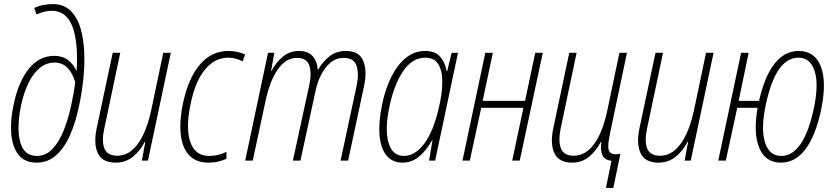

<svg xmlns="http://www.w3.org/2000/svg" viewBox="-20 -788 4096 942"><path d="M160 10Q101 10 70.5 -29Q40 -68 35 -134Q30 -200 48 -280Q72 -391 123 -452.5Q174 -514 246 -514Q287 -514 313.5 -493.5Q340 -473 354 -442H356Q357 -455 357.5 -471.5Q358 -488 358 -501Q357 -620 326.5 -677.5Q296 -735 234 -735Q198 -735 159 -717L148 -749Q169 -759 193.5 -763.5Q218 -768 238 -768Q292 -768 325 -736.5Q358 -705 374 -652.5Q390 -600 393 -535Q396 -470 389 -402.5Q382 -335 369 -274Q352 -190 324 -126Q296 -62 255 -26Q214 10 160 10ZM162 -23Q205 -23 237.5 -57.5Q270 -92 292 -147Q314 -202 328 -265Q342 -328 349 -385Q336 -430 311 -455.5Q286 -481 248 -481Q207 -481 175 -454.5Q143 -428 120 -381Q97 -334 84 -274Q69 -204 71 -147Q73 -90 94.5 -56.5Q116 -23 162 -23Z M547 10Q482 10 460 -36.5Q438 -83 455 -162L533 -529H570L492 -159Q478 -97 492 -60.5Q506 -24 556 -24Q613 -24 655.5 -81Q698 -138 722 -248L781 -529H818L706 0H676L693 -92H690Q668 -48 632 -19Q596 10 547 10Z M1004 10Q941 10 907 -27.5Q873 -65 866.5 -132Q860 -199 879 -287Q905 -406 961.5 -472Q1018 -538 1101 -538Q1147 -538 1183 -520L1170 -487Q1138 -505 1099 -505Q1034 -505 986 -447Q938 -389 916 -282Q899 -205 903 -147Q907 -89 932.5 -56Q958 -23 1008 -23Q1050 -23 1091 -43V-9Q1074 -1 1051.5 4.5Q1029 10 1004 10Z M1183 0 1295 -529H1326L1310 -440H1312Q1334 -482 1367.5 -510Q1401 -538 1447 -538Q1490 -538 1513 -513.5Q1536 -489 1539 -446H1541Q1561 -483 1595 -510.5Q1629 -538 1676 -538Q1742 -538 1762 -490Q1782 -442 1767 -370L1688 0H1651L1730 -369Q1742 -428 1729 -466Q1716 -504 1666 -504Q1630 -504 1602.5 -481.5Q1575 -459 1556.5 -423Q1538 -387 1529 -346L1454 0H1417L1497 -369Q1510 -426 1498 -465Q1486 -504 1437 -504Q1382 -504 1342.5 -447Q1303 -390 1282 -289L1220 0Z M1955 10Q1904 10 1875.5 -26Q1847 -62 1842 -126.5Q1837 -191 1855 -277Q1871 -354 1901 -413Q1931 -472 1972.5 -505Q2014 -538 2065 -538Q2116 -538 2140.5 -508.5Q2165 -479 2171 -439H2174L2196 -529H2227L2115 0H2085L2102 -100H2100Q2071 -48 2035 -19Q1999 10 1955 10ZM1962 -23Q2017 -23 2062 -84Q2107 -145 2133 -259Q2150 -331 2150 -386.5Q2150 -442 2130 -473.5Q2110 -505 2066 -505Q2004 -505 1959.5 -441Q1915 -377 1892 -271Q1867 -157 1885.5 -90Q1904 -23 1962 -23Z M2249 0 2361 -529H2398L2348 -293H2556L2606 -529H2643L2530 0H2493L2548 -259H2341L2285 0Z M2953 134 2980 1Q2947 -3 2936 -26Q2925 -49 2930 -92H2928Q2905 -48 2870 -19Q2835 10 2787 10Q2722 10 2700 -36.5Q2678 -83 2695 -161L2773 -529H2809L2731 -159Q2718 -96 2732 -60Q2746 -24 2795 -24Q2853 -24 2895 -81.5Q2937 -139 2960 -248L3019 -529H3056L2975 -144Q2960 -77 2966 -54Q2972 -31 3000 -31Q3013 -31 3024 -34L2989 134Z M3210 10Q3145 10 3123 -36.5Q3101 -83 3118 -162L3196 -529H3233L3155 -159Q3141 -97 3155 -60.5Q3169 -24 3219 -24Q3276 -24 3318.5 -81Q3361 -138 3385 -248L3444 -529H3481L3369 0H3339L3356 -92H3353Q3331 -48 3295 -19Q3259 10 3210 10Z M3504 0 3616 -529H3653L3604 -293H3704Q3731 -413 3780 -475.5Q3829 -538 3899 -538Q3978 -538 4007.5 -461Q4037 -384 4008 -247Q3981 -121 3931.5 -55.5Q3882 10 3811 10Q3736 10 3705.5 -61.5Q3675 -133 3697 -259H3597L3541 0ZM3813 -23Q3922 -23 3972 -252Q3998 -373 3977 -439Q3956 -505 3897 -505Q3787 -505 3738 -278Q3712 -157 3733 -90Q3754 -23 3813 -23Z"/></svg>

Font: Noto Sans Condensed ExtraLight
Style: Italic
Weight: 200
Width: 3
Italic angle: -12°
Designer: Monotype Design Team
Foundry: Monotype Imaging Inc.
Version: Version 2.013; ttfautohint (v1.8.4.7-5d5b)